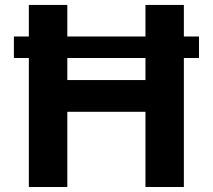

<svg xmlns="http://www.w3.org/2000/svg" viewBox="-20 -747 850 767"><path d="M774.9 -601.2V-515.3H714.5V0H561.1V-300.4H248.9V0H95.2V-515.3H35.5V-601.2H95.2V-727.3H248.9V-601.2H561.1V-727.3H714.5V-601.2ZM561.1 -515.3H248.9V-427.2H561.1Z"/></svg>

Font: Inter Zeller
Style: Bold
Weight: 700
Designer: Rasmus Andersson; Joe Bland
Foundry: zeller
Version: Version 3.015;git-dec3a8cb1